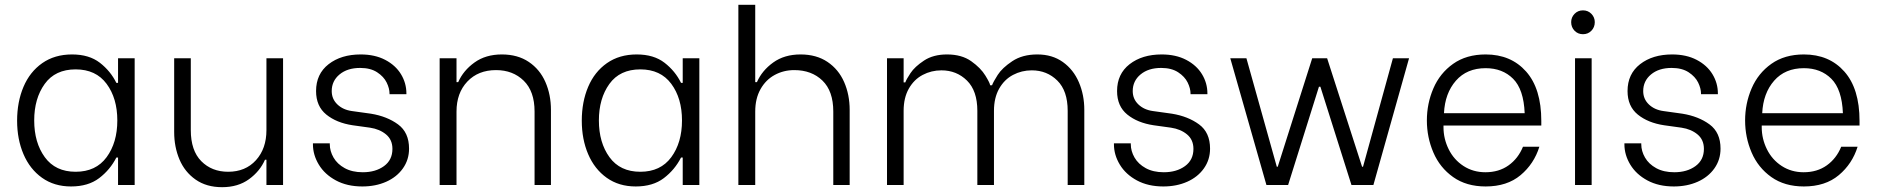

<svg xmlns="http://www.w3.org/2000/svg" viewBox="-20 -768 7794 797"><path d="M51 -267Q51 -345 77.5 -407.5Q104 -470 155.5 -506Q207 -542 279 -542Q350 -542 394.5 -507.5Q439 -473 463 -424H470V-526H539V0H470V-114H463Q437 -63 391.5 -28.5Q346 6 275 6Q205 6 154.5 -30Q104 -66 77.5 -128Q51 -190 51 -267ZM467 -268Q467 -360 422.5 -420Q378 -480 294 -480Q209 -480 165.5 -419.5Q122 -359 122 -268Q122 -176 166 -115.5Q210 -55 294 -55Q378 -55 422.5 -115.5Q467 -176 467 -268Z M1155 0H1086V-105H1080Q1059 -57 1013.5 -24Q968 9 902 9Q837 9 792 -22.5Q747 -54 725 -106Q703 -158 703 -220V-526H772V-228Q772 -143 815.5 -99Q859 -55 927 -55Q999 -55 1042.5 -103Q1086 -151 1086 -228V-526H1155Z M1279 -169V-173H1349V-169Q1349 -141 1364.5 -114Q1380 -87 1411 -70Q1442 -53 1486 -53Q1539 -53 1574 -78.5Q1609 -104 1609 -150Q1609 -188 1582.5 -210Q1556 -232 1516 -238L1444 -248Q1377 -258 1334.5 -292.5Q1292 -327 1292 -390Q1292 -461 1344 -501.5Q1396 -542 1477 -542Q1536 -542 1579 -519.5Q1622 -497 1644.5 -460Q1667 -423 1667 -380V-377H1597V-379Q1597 -401 1585 -425.5Q1573 -450 1545.5 -468Q1518 -486 1475 -486Q1422 -486 1389.5 -459Q1357 -432 1357 -390Q1357 -357 1380.5 -334.5Q1404 -312 1441 -307L1520 -296Q1587 -285 1632.5 -251.5Q1678 -218 1678 -151Q1678 -105 1652.5 -69Q1627 -33 1583 -13.5Q1539 6 1484 6Q1421 6 1374.5 -19Q1328 -44 1303.5 -84.5Q1279 -125 1279 -169Z M1805 -526H1875V-427H1882Q1903 -475 1949.5 -508.5Q1996 -542 2063 -542Q2129 -542 2175 -511Q2221 -480 2244 -427.5Q2267 -375 2267 -312V0H2199V-305Q2199 -389 2154 -433Q2109 -477 2039 -477Q1965 -477 1920 -429.5Q1875 -382 1875 -305V0H1805Z M2395 -267Q2395 -345 2421.5 -407.5Q2448 -470 2499.5 -506Q2551 -542 2623 -542Q2694 -542 2738.5 -507.5Q2783 -473 2807 -424H2814V-526H2883V0H2814V-114H2807Q2781 -63 2735.5 -28.5Q2690 6 2619 6Q2549 6 2498.5 -30Q2448 -66 2421.5 -128Q2395 -190 2395 -267ZM2811 -268Q2811 -360 2766.5 -420Q2722 -480 2638 -480Q2553 -480 2509.5 -419.5Q2466 -359 2466 -268Q2466 -176 2510 -115.5Q2554 -55 2638 -55Q2722 -55 2766.5 -115.5Q2811 -176 2811 -268Z M3045 -748H3115V-427H3122Q3143 -475 3189.5 -508.5Q3236 -542 3303 -542Q3369 -542 3415 -511Q3461 -480 3484 -427.5Q3507 -375 3507 -312V0H3439V-305Q3439 -390 3394 -433.5Q3349 -477 3277 -477Q3233 -477 3196 -457Q3159 -437 3137 -398Q3115 -359 3115 -305V0H3045Z M3662 -526H3731V-426H3738Q3742 -438 3759.5 -464.5Q3777 -491 3815.5 -516.5Q3854 -542 3911 -542Q3972 -542 4011.5 -514Q4051 -486 4070.5 -454Q4090 -422 4090 -414H4098Q4103 -428 4121.5 -457Q4140 -486 4182 -514Q4224 -542 4286 -542Q4348 -542 4392 -510.5Q4436 -479 4458.5 -426.5Q4481 -374 4481 -312V0H4412V-308Q4412 -391 4369 -433.5Q4326 -476 4263 -476Q4221 -476 4185 -457Q4149 -438 4127.5 -400Q4106 -362 4106 -308V0H4037V-308Q4037 -391 3994 -433.5Q3951 -476 3888 -476Q3846 -476 3810 -457Q3774 -438 3752.5 -400Q3731 -362 3731 -308V0H3662Z M4604 -169V-173H4674V-169Q4674 -141 4689.5 -114Q4705 -87 4736 -70Q4767 -53 4811 -53Q4864 -53 4899 -78.5Q4934 -104 4934 -150Q4934 -188 4907.5 -210Q4881 -232 4841 -238L4769 -248Q4702 -258 4659.5 -292.5Q4617 -327 4617 -390Q4617 -461 4669 -501.5Q4721 -542 4802 -542Q4861 -542 4904 -519.5Q4947 -497 4969.5 -460Q4992 -423 4992 -380V-377H4922V-379Q4922 -401 4910 -425.5Q4898 -450 4870.5 -468Q4843 -486 4800 -486Q4747 -486 4714.5 -459Q4682 -432 4682 -390Q4682 -357 4705.5 -334.5Q4729 -312 4766 -307L4845 -296Q4912 -285 4957.5 -251.5Q5003 -218 5003 -151Q5003 -105 4977.5 -69Q4952 -33 4908 -13.5Q4864 6 4809 6Q4746 6 4699.5 -19Q4653 -44 4628.5 -84.5Q4604 -125 4604 -169Z M5087 -526H5154L5280 -76H5284L5427 -526H5489L5634 -76H5638L5762 -526H5829L5681 0H5590L5461 -408H5455L5327 0H5237Z M5903 -268Q5903 -338 5930 -401Q5957 -464 6012 -503Q6067 -542 6147 -542Q6252 -542 6315 -471Q6378 -400 6378 -266V-247H5972V-240Q5972 -192 5993.5 -148.5Q6015 -105 6055 -79Q6095 -53 6146 -53Q6202 -53 6242 -81.5Q6282 -110 6302 -159H6370Q6348 -88 6292 -41Q6236 6 6147 6Q6067 6 6012 -33Q5957 -72 5930 -135Q5903 -198 5903 -268ZM6309 -298Q6305 -397 6261 -441Q6217 -485 6147 -485Q6069 -485 6023.5 -433Q5978 -381 5974 -298Z M6518 -526H6587V0H6518ZM6502 -676Q6502 -696 6516 -710.5Q6530 -725 6551 -725Q6572 -725 6586 -710.5Q6600 -696 6600 -676Q6600 -655 6586 -640.5Q6572 -626 6551 -626Q6530 -626 6516 -640.5Q6502 -655 6502 -676Z M6723 -169V-173H6793V-169Q6793 -141 6808.5 -114Q6824 -87 6855 -70Q6886 -53 6930 -53Q6983 -53 7018 -78.5Q7053 -104 7053 -150Q7053 -188 7026.5 -210Q7000 -232 6960 -238L6888 -248Q6821 -258 6778.5 -292.5Q6736 -327 6736 -390Q6736 -461 6788 -501.5Q6840 -542 6921 -542Q6980 -542 7023 -519.5Q7066 -497 7088.5 -460Q7111 -423 7111 -380V-377H7041V-379Q7041 -401 7029 -425.5Q7017 -450 6989.5 -468Q6962 -486 6919 -486Q6866 -486 6833.5 -459Q6801 -432 6801 -390Q6801 -357 6824.5 -334.5Q6848 -312 6885 -307L6964 -296Q7031 -285 7076.5 -251.5Q7122 -218 7122 -151Q7122 -105 7096.5 -69Q7071 -33 7027 -13.5Q6983 6 6928 6Q6865 6 6818.5 -19Q6772 -44 6747.5 -84.5Q6723 -125 6723 -169Z M7224 -268Q7224 -338 7251 -401Q7278 -464 7333 -503Q7388 -542 7468 -542Q7573 -542 7636 -471Q7699 -400 7699 -266V-247H7293V-240Q7293 -192 7314.5 -148.5Q7336 -105 7376 -79Q7416 -53 7467 -53Q7523 -53 7563 -81.5Q7603 -110 7623 -159H7691Q7669 -88 7613 -41Q7557 6 7468 6Q7388 6 7333 -33Q7278 -72 7251 -135Q7224 -198 7224 -268ZM7630 -298Q7626 -397 7582 -441Q7538 -485 7468 -485Q7390 -485 7344.5 -433Q7299 -381 7295 -298Z"/></svg>

Font: Be Vietnam Light
Style: Regular
Weight: 300
Designer: Gabriel Lam
Foundry: TypeRant
Version: Version 4.000